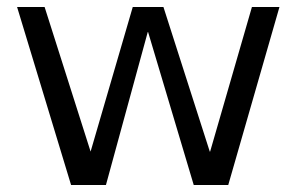

<svg xmlns="http://www.w3.org/2000/svg" viewBox="-20 -517 830 551"><path d="M536 14 405 -425H404L284 14H184L29 -497H108L240 -82L361 -497H449L582 -82H583L703 -497H782L635 14Z"/></svg>

Font: BreeCF
Style: Light
Weight: 300
Designer: Veronika Burian, Jos Scaglione
Foundry: TypeTogether
Version: Version 0.0.2